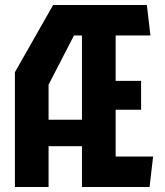

<svg xmlns="http://www.w3.org/2000/svg" viewBox="-20 -750 660 770"><path d="M308.7 -730H443.8V0H308.7ZM39.8 -460.5 193.1 -730H367.3V-607.9H276.7L174.8 -410.3V0H39.8ZM124.7 -269.8H364.9V-163.7H124.7ZM382.4 -122.1H594L579.8 0H382.4ZM382.4 -425.8H545.8V-309.9H382.4ZM382.4 -730H569L583.2 -607.9H382.4Z"/></svg>

Font: Monaspace Krypton Var ExLight
Style: Regular
Weight: 200
Designer: Riley Cran and the Lettermatic Team
Version: Version 1.200 (Monaspace Krypton Var)